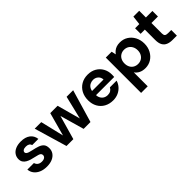

<svg xmlns="http://www.w3.org/2000/svg" viewBox="105 -1597 2775 2775"><g transform="rotate(-45 1492.5 -209.5)"><path d="M272 12Q203 12 152.5 -10Q102 -32 72.5 -70.5Q43 -109 39 -159H173Q178 -140 190 -124.5Q202 -109 222.5 -100Q243 -91 270 -91Q297 -91 314 -98.5Q331 -106 339.5 -118.5Q348 -131 348 -145Q348 -167 336 -178Q324 -189 300.5 -196Q277 -203 245 -210Q210 -217 175.5 -227.5Q141 -238 113.5 -254Q86 -270 70 -295Q54 -320 54 -357Q54 -401 78 -437Q102 -473 148 -493.5Q194 -514 258 -514Q349 -514 402.5 -473Q456 -432 465 -360H338Q333 -384 312 -397Q291 -410 258 -410Q222 -410 203.5 -397Q185 -384 185 -364Q185 -350 197 -339Q209 -328 232 -320.5Q255 -313 288 -306Q346 -294 389.5 -279Q433 -264 458 -235.5Q483 -207 483 -153Q484 -105 458 -67.5Q432 -30 384.5 -9Q337 12 272 12Z M680 0 532 -502H666L764 -92L738 -93L850 -502H1000L1112 -93L1085 -92L1184 -502H1318L1170 0H1030L910 -422H940L820 0Z M1625 12Q1549 12 1490.5 -20.5Q1432 -53 1399.5 -111.5Q1367 -170 1367 -246Q1367 -325 1399 -385Q1431 -445 1489.5 -479.5Q1548 -514 1625 -514Q1700 -514 1756 -481.5Q1812 -449 1843.5 -393Q1875 -337 1875 -266Q1875 -256 1874.5 -243.5Q1874 -231 1873 -218H1463V-301H1738Q1736 -348 1704 -376.5Q1672 -405 1626 -405Q1591 -405 1562 -389Q1533 -373 1516.5 -341.5Q1500 -310 1500 -262V-233Q1500 -192 1515.5 -161.5Q1531 -131 1559 -114.5Q1587 -98 1624 -98Q1661 -98 1685.5 -114Q1710 -130 1723 -156H1860Q1846 -108 1813 -70Q1780 -32 1732 -10Q1684 12 1625 12Z M1985 220V-502H2105L2120 -433Q2136 -455 2158 -473.5Q2180 -492 2210.5 -503Q2241 -514 2282 -514Q2353 -514 2407 -479.5Q2461 -445 2492.5 -385.5Q2524 -326 2524 -250Q2524 -175 2492 -115.5Q2460 -56 2406 -22Q2352 12 2283 12Q2227 12 2186 -8.5Q2145 -29 2120 -65V220ZM2251 -106Q2291 -106 2321.5 -124Q2352 -142 2369.5 -175Q2387 -208 2387 -250Q2387 -293 2369.5 -326Q2352 -359 2321.5 -377.5Q2291 -396 2251 -396Q2212 -396 2181 -377.5Q2150 -359 2133 -326.5Q2116 -294 2116 -251Q2116 -208 2133 -175Q2150 -142 2181 -124Q2212 -106 2251 -106Z M2846 0Q2794 0 2754 -16.5Q2714 -33 2692 -71.5Q2670 -110 2670 -177V-389H2584V-502H2670L2686 -639H2805V-502H2938V-389H2805V-175Q2805 -141 2820 -128Q2835 -115 2871 -115H2936V0Z"/></g></svg>

Font: DM Sans 16pt
Style: Bold
Weight: 700
Version: Version 4.004;gftools[0.9.30]